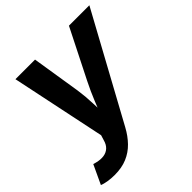

<svg xmlns="http://www.w3.org/2000/svg" viewBox="-218 -694 1049 1049"><g transform="rotate(-45 307.0 -169.0)"><path d="M-18.2 193.3 33.5 82.8 50.5 87.4Q79.5 94.8 103 91.4Q126.5 87.9 142.8 72.9Q159.1 57.9 166.2 30.9L175.2 1.6L60.7 -545.9H212.1L257.1 -262.5Q265.1 -209.1 266.7 -155.3Q268.3 -101.6 272 -43.1H237.9Q260.9 -101.6 282.9 -155.6Q304.8 -209.6 331.4 -262.5L474.1 -545.9H631.9L299 64.4Q275.3 108.2 243.9 140.5Q212.6 172.8 171 190.4Q129.5 208 74.4 208Q46.3 208 21.4 203.8Q-3.5 199.6 -18.2 193.3Z"/></g></svg>

Font: Inter
Style: Italic
Weight: 400
Italic angle: -9.3988°
Designer: Rasmus Andersson
Foundry: rsms
Version: Version 4.001;git-66647c0bb